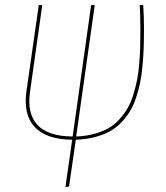

<svg xmlns="http://www.w3.org/2000/svg" viewBox="-20 -538 649 752"><path d="M543.9 -421.4Q543.9 -380.9 542.7 -348.9Q541.5 -316.9 538.1 -279.8Q534.7 -242.7 528.8 -213.9Q522.9 -185.1 512.7 -154.5Q502.4 -124 488.5 -101.3Q474.6 -78.6 454.3 -57.6Q434.1 -36.6 408.9 -22.9Q383.8 -9.3 350.3 -0.7Q316.9 7.8 276.9 9.3L250.5 192.4L236.3 194.3L262.7 9.3Q161.6 8.3 116.2 -40.3Q70.8 -88.9 83.5 -180.2L131.8 -518.1H145.5L97.7 -179.2Q85 -93.8 126.7 -48.8Q168.5 -3.9 264.6 -3.4L336.9 -518.1H351.1L278.3 -3.4Q316.9 -4.9 349.1 -13.7Q381.3 -22.5 405.3 -36.1Q429.2 -49.8 448.2 -71.3Q467.3 -92.8 480.2 -115Q493.2 -137.2 502.4 -168Q511.7 -198.7 517.1 -226.1Q522.5 -253.4 525.4 -289.8Q528.3 -326.2 529.1 -355Q529.8 -383.8 529.8 -421.9Q529.8 -480.5 527.3 -518.1H541Q543.9 -473.1 543.9 -421.4Z"/></svg>

Font: Fira Sans Compressed Hair
Style: Italic
Weight: 100
Width: 3
Italic angle: -8°
Designer: Carrois Corporate & Edenspiekermann AG
Foundry: Carrois Corporate GbR & Edenspiekermann AG
Version: Version 4.203;PS 004.203;hotconv 1.0.88;makeotf.lib2.5.64775